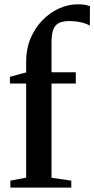

<svg xmlns="http://www.w3.org/2000/svg" viewBox="-20 -850 428 870"><path d="M27 0V-31.5L98.5 -45V-471.5H25V-502L98.5 -522V-572.5Q98.5 -629 118.5 -676.2Q138.5 -723.5 172 -758Q205.5 -792.5 247.2 -811.5Q289 -830.5 332.5 -830.5Q354 -830.5 367.2 -827.8Q380.5 -825 387.5 -822L387 -733.5Q375 -742 349.8 -748.2Q324.5 -754.5 293.5 -754.5Q265.5 -754.5 248 -746.2Q230.5 -738 222 -717.5Q213.5 -697 213.5 -660V-522.5H323.5V-471.5H213.5V-44.5L303 -31.5V0Z"/></svg>

Font: Merriweather 96pt SemiBold
Style: Regular
Weight: 600
Version: Version 2.100